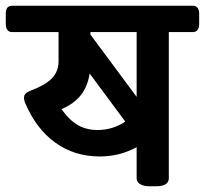

<svg xmlns="http://www.w3.org/2000/svg" viewBox="-51 -650 715 670"><path d="M644 -602.5V-565.9Q644 -553.2 638.4 -545.7Q632.8 -538.1 622.6 -538.1H538.1V-28.3Q538.1 0 493.2 0H471.7Q449.7 0 437.7 -7.6Q425.8 -15.1 425.8 -28.3V-136.2Q365.7 -104 297.4 -104Q208.5 -104 141.4 -152.6Q74.2 -201.2 35.6 -293.5Q32.7 -302.2 32.7 -308.1Q32.7 -316.9 37.8 -322.8Q43 -328.6 53.2 -332.5Q108.4 -353.5 130.9 -377.4Q153.3 -401.4 153.3 -435.1V-538.1H-8.8Q-19.5 -538.1 -25.1 -545.4Q-30.8 -552.7 -30.8 -565.9V-602.5Q-30.8 -629.9 -8.8 -629.9H622.6Q632.8 -629.9 638.4 -622.8Q644 -615.7 644 -602.5ZM425.8 -538.1H264.6V-529.3L425.8 -312ZM386.2 -225.6 261.7 -393.6Q254.9 -348.1 231.2 -318.1Q207.5 -288.1 163.6 -269Q192.4 -229 222.2 -212.6Q252 -196.3 289.1 -196.3Q342.3 -196.3 386.2 -225.6Z"/></svg>

Font: Jaldi
Style: Bold
Weight: 400
Designer: Pablo Cosgaya and Nicolas Silva
Foundry: Omnibus-Type
Version: Version 1.007